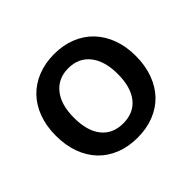

<svg xmlns="http://www.w3.org/2000/svg" viewBox="-121 -636 805 805"><g transform="rotate(-45 281.0 -234.0)"><path d="M518 -234Q518 -177 501 -131Q484 -85 453.5 -53Q423 -21 379 -3.5Q335 14 281 14Q227 14 183 -3.5Q139 -21 108.5 -53Q78 -85 61 -131Q44 -177 44 -234Q44 -291 61 -337Q78 -383 109 -415Q140 -447 184 -464.5Q228 -482 281 -482Q334 -482 378 -464.5Q422 -447 453 -414.5Q484 -382 501 -336.5Q518 -291 518 -234ZM281 -398Q221 -398 186 -355Q151 -312 151 -234Q151 -156 185 -113.5Q219 -71 281 -71Q343 -71 377 -113.5Q411 -156 411 -234Q411 -311 376.5 -354.5Q342 -398 281 -398Z"/></g></svg>

Font: Baloo 2 Medium
Style: Regular
Weight: 500
Designer: Sarang Kulkarni and Ek Type
Foundry: Ek Type
Version: Version 1.640;hotconv 1.0.111;makeotfexe 2.5.65597; ttfautoh